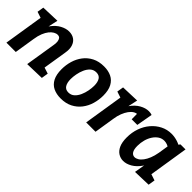

<svg xmlns="http://www.w3.org/2000/svg" viewBox="96 -1270 2005 2005"><g transform="rotate(45 1098.5 -267.5)"><path d="M355 5 409 -330Q415 -361 412 -385Q409 -409 398 -423Q387 -437 364 -437Q343 -437 320.5 -424Q298 -411 277.5 -385.5Q257 -360 241 -320.5Q225 -281 217 -227L181 0H43L123 -503L172 -416L45 -458L57 -531L258 -538L221 -368L177 -292Q198 -381 239 -437Q280 -493 329.5 -519.5Q379 -546 424 -546Q471 -546 503 -523.5Q535 -501 548 -459.5Q561 -418 551 -361L505 -74L446 -118L577 -76L565 -1Z M854 12Q792 12 745 -10.5Q698 -33 672 -82.5Q646 -132 646 -211Q646 -274 663.5 -333.5Q681 -393 717.5 -441Q754 -489 809.5 -517.5Q865 -546 941 -546Q1003 -546 1050 -523.5Q1097 -501 1123.5 -452Q1150 -403 1150 -324Q1150 -261 1132.5 -201Q1115 -141 1078 -93Q1041 -45 985.5 -16.5Q930 12 854 12ZM868 -89Q907 -89 934 -113.5Q961 -138 978 -176Q995 -214 1002.5 -255Q1010 -296 1010 -329Q1010 -383 990.5 -414Q971 -445 927 -445Q888 -445 861 -420.5Q834 -396 817.5 -358.5Q801 -321 793.5 -280Q786 -239 786 -206Q786 -152 805.5 -120.5Q825 -89 868 -89Z M1221 0 1301 -503 1350 -416 1223 -458 1235 -531 1436 -538 1399 -368 1356 -292Q1374 -376 1413.5 -432.5Q1453 -489 1503.5 -517.5Q1554 -546 1602 -546Q1629 -546 1649 -538L1617 -359H1534L1533 -451L1549 -438Q1523 -441 1498.5 -426.5Q1474 -412 1453.5 -383.5Q1433 -355 1417.5 -315.5Q1402 -276 1395 -227L1359 0Z M1778 12Q1738 12 1704.5 -9Q1671 -30 1651 -74Q1631 -118 1631 -189Q1631 -263 1654 -328Q1677 -393 1719 -442Q1761 -491 1816.5 -519Q1872 -547 1937 -547Q1980 -547 2025 -533Q2070 -519 2115 -486L2053 -499L2080 -534H2154L2074 -29L2027 -118L2154 -76L2142 -1L1947 5L1977 -169L2018 -243Q2001 -159 1961.5 -102Q1922 -45 1873 -16.5Q1824 12 1778 12ZM1834 -100Q1855 -100 1877.5 -113.5Q1900 -127 1920.5 -154.5Q1941 -182 1957 -221.5Q1973 -261 1982 -313L2004 -452L2027 -406Q2002 -425 1979 -433.5Q1956 -442 1934 -442Q1898 -442 1868.5 -422.5Q1839 -403 1817 -369.5Q1795 -336 1783.5 -293.5Q1772 -251 1772 -205Q1772 -151 1789 -125.5Q1806 -100 1834 -100Z"/></g></svg>

Font: Bitter Thin
Style: Bold Italic
Weight: 700
Italic angle: -9°
Version: Version 3.021